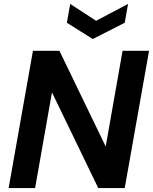

<svg xmlns="http://www.w3.org/2000/svg" viewBox="-20 -959 780 979"><path d="M24 0 148 -700H283L519 -212L605 -700H740L616 0H481L245 -488L159 0ZM633 -939 616 -843 453 -760 321 -843 338 -939 470 -853Z"/></svg>

Font: DM Sans 18pt
Style: Bold Italic
Weight: 700
Italic angle: -10°
Designer: Colophon Foundry, Jonny Pinhorn
Foundry: Colophon Foundry
Version: Version 4.004;gftools[0.9.30]